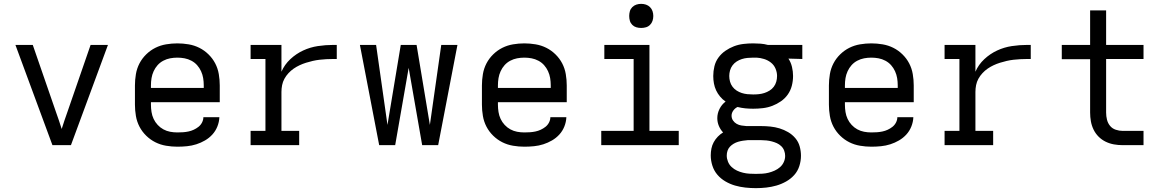

<svg xmlns="http://www.w3.org/2000/svg" viewBox="-20 -753 6040 996"><path d="M252 0 60 -520H150L270 -173Q278 -151 285.5 -128.5Q293 -106 300 -84Q307 -106 314.5 -128.5Q322 -151 330 -173L450 -520H540L348 0Z M900 8Q871 8 841.5 3Q812 -2 786 -15Q760 -28 738.5 -49Q717 -70 703.5 -96Q690 -122 685 -151.5Q680 -181 680 -210V-310Q680 -339 685 -368.5Q690 -398 703.5 -424Q717 -450 738.5 -471Q760 -492 786 -505Q812 -518 841.5 -523Q871 -528 900 -528Q929 -528 958.5 -523Q988 -518 1014 -505Q1040 -492 1061.5 -471Q1083 -450 1096.5 -424Q1110 -398 1115 -368.5Q1120 -339 1120 -310V-223H763V-210Q763 -191 766 -172Q769 -153 777 -136Q785 -119 798 -105Q811 -91 827.5 -82Q844 -73 862.5 -69.5Q881 -66 900 -66Q915 -66 929.5 -67Q944 -68 958 -71Q972 -74 985 -80Q998 -86 1009.5 -95Q1021 -104 1028 -117.5Q1035 -131 1035 -145H1118Q1117 -120 1107.5 -96.5Q1098 -73 1081.5 -55Q1065 -37 1043.5 -24.5Q1022 -12 998.5 -4.5Q975 3 950 5.5Q925 8 900 8ZM763 -297H1037V-310Q1037 -329 1034 -347.5Q1031 -366 1023 -383.5Q1015 -401 1002.5 -415Q990 -429 973 -438Q956 -447 937.5 -450.5Q919 -454 900 -454Q881 -454 862.5 -450.5Q844 -447 827 -438Q810 -429 797.5 -415Q785 -401 777 -383.5Q769 -366 766 -347.5Q763 -329 763 -310Z M1280 0V-74H1357V-447H1280V-520H1440V-381Q1456 -418 1486 -446Q1516 -474 1552.5 -491Q1589 -508 1629 -514Q1669 -520 1709 -520H1727V-447H1709Q1691 -447 1673 -446Q1655 -445 1637.5 -443Q1620 -441 1602.5 -437Q1585 -433 1567.5 -427.5Q1550 -422 1534 -414.5Q1518 -407 1503.5 -397Q1489 -387 1476.5 -373.5Q1464 -360 1455.5 -344.5Q1447 -329 1443.5 -311.5Q1440 -294 1440 -276V-74H1532V0Z M1947 0 1847 -520H1931L1990 -105L2059 -520H2141L2210 -105L2269 -520H2353L2253 0H2170L2100 -401L2030 0Z M2700 8Q2671 8 2641.5 3Q2612 -2 2586 -15Q2560 -28 2538.5 -49Q2517 -70 2503.5 -96Q2490 -122 2485 -151.5Q2480 -181 2480 -210V-310Q2480 -339 2485 -368.5Q2490 -398 2503.5 -424Q2517 -450 2538.5 -471Q2560 -492 2586 -505Q2612 -518 2641.5 -523Q2671 -528 2700 -528Q2729 -528 2758.5 -523Q2788 -518 2814 -505Q2840 -492 2861.5 -471Q2883 -450 2896.5 -424Q2910 -398 2915 -368.5Q2920 -339 2920 -310V-223H2563V-210Q2563 -191 2566 -172Q2569 -153 2577 -136Q2585 -119 2598 -105Q2611 -91 2627.5 -82Q2644 -73 2662.5 -69.5Q2681 -66 2700 -66Q2715 -66 2729.5 -67Q2744 -68 2758 -71Q2772 -74 2785 -80Q2798 -86 2809.5 -95Q2821 -104 2828 -117.5Q2835 -131 2835 -145H2918Q2917 -120 2907.5 -96.5Q2898 -73 2881.5 -55Q2865 -37 2843.5 -24.5Q2822 -12 2798.5 -4.5Q2775 3 2750 5.5Q2725 8 2700 8ZM2563 -297H2837V-310Q2837 -329 2834 -347.5Q2831 -366 2823 -383.5Q2815 -401 2802.5 -415Q2790 -429 2773 -438Q2756 -447 2737.5 -450.5Q2719 -454 2700 -454Q2681 -454 2662.5 -450.5Q2644 -447 2627 -438Q2610 -429 2597.5 -415Q2585 -401 2577 -383.5Q2569 -366 2566 -347.5Q2563 -329 2563 -310Z M3099 0V-74H3267V-447H3115V-520H3349V-74H3501V0ZM3306 -608Q3293 -608 3281 -611.5Q3269 -615 3260 -624Q3251 -633 3247.5 -645Q3244 -657 3244 -670Q3244 -683 3247.5 -695Q3251 -707 3260 -716Q3269 -725 3281 -729Q3293 -733 3306 -733Q3319 -733 3331 -729Q3343 -725 3352 -716Q3361 -707 3365 -695Q3369 -683 3369 -670Q3369 -657 3365 -645Q3361 -633 3352 -624Q3343 -615 3331 -611.5Q3319 -608 3306 -608Z M3901 223Q3874 223 3846.5 220Q3819 217 3793 209.5Q3767 202 3743 188Q3719 174 3701.5 153.5Q3684 133 3675.5 106.5Q3667 80 3667 53Q3667 35 3670.5 17.5Q3674 0 3682.5 -15.5Q3691 -31 3703.5 -44Q3716 -57 3731 -66Q3717 -81 3709 -100Q3701 -119 3701 -140Q3701 -165 3712.5 -188Q3724 -211 3744 -226Q3728 -237 3715.5 -252Q3703 -267 3695 -284Q3687 -301 3683.5 -320Q3680 -339 3680 -359Q3680 -384 3686 -409Q3692 -434 3707 -454.5Q3722 -475 3743 -489.5Q3764 -504 3787.5 -513Q3811 -522 3836.5 -525Q3862 -528 3887 -528Q3906 -528 3925.5 -526.5Q3945 -525 3963 -520H4142V-447L4070 -449Q4083 -429 4088.5 -405.5Q4094 -382 4094 -359Q4094 -333 4087.5 -308Q4081 -283 4066.5 -262.5Q4052 -242 4031 -227.5Q4010 -213 3986.5 -204Q3963 -195 3937.5 -192Q3912 -189 3887 -189Q3866 -189 3846 -191Q3826 -193 3806 -198Q3793 -192 3784 -179.5Q3775 -167 3775 -153Q3775 -139 3782.5 -128Q3790 -117 3801.5 -110.5Q3813 -104 3826 -102Q3839 -100 3852 -99H3928Q3952 -99 3976.5 -96.5Q4001 -94 4024 -87Q4047 -80 4068.5 -67.5Q4090 -55 4106 -36Q4122 -17 4128.5 7Q4135 31 4135 55Q4135 82 4126.5 108.5Q4118 135 4100 155Q4082 175 4058 188.5Q4034 202 4008 209.5Q3982 217 3955 220Q3928 223 3901 223ZM3887 -263Q3902 -263 3916.5 -264.5Q3931 -266 3945 -270.5Q3959 -275 3972 -283Q3985 -291 3994 -303Q4003 -315 4007 -329.5Q4011 -344 4011 -359Q4011 -378 4003 -397Q3995 -416 3979 -428.5Q3963 -441 3943.5 -447Q3924 -453 3905 -454H3887Q3872 -454 3857 -452.5Q3842 -451 3828 -446.5Q3814 -442 3801.5 -434Q3789 -426 3780 -414Q3771 -402 3767 -387.5Q3763 -373 3763 -359Q3763 -344 3767 -329.5Q3771 -315 3780 -303Q3789 -291 3801.5 -283Q3814 -275 3828 -270.5Q3842 -266 3857 -264.5Q3872 -263 3887 -263ZM3901 149Q3918 149 3934.5 148Q3951 147 3967 143Q3983 139 3998.5 132Q4014 125 4026.5 114Q4039 103 4046 87.5Q4053 72 4053 56Q4053 42 4048 28.5Q4043 15 4032.5 5Q4022 -5 4009.5 -10.5Q3997 -16 3983.5 -19.5Q3970 -23 3956 -24.5Q3942 -26 3928 -26H3859Q3846 -25 3833.5 -23Q3821 -21 3809 -17.5Q3797 -14 3786 -7.5Q3775 -1 3766.5 8Q3758 17 3754 29Q3750 41 3750 54Q3750 70 3756.5 86Q3763 102 3775.5 113.5Q3788 125 3803 132Q3818 139 3834.5 143Q3851 147 3867.5 148Q3884 149 3901 149Z M4500 8Q4471 8 4441.5 3Q4412 -2 4386 -15Q4360 -28 4338.5 -49Q4317 -70 4303.5 -96Q4290 -122 4285 -151.5Q4280 -181 4280 -210V-310Q4280 -339 4285 -368.5Q4290 -398 4303.5 -424Q4317 -450 4338.5 -471Q4360 -492 4386 -505Q4412 -518 4441.5 -523Q4471 -528 4500 -528Q4529 -528 4558.5 -523Q4588 -518 4614 -505Q4640 -492 4661.5 -471Q4683 -450 4696.5 -424Q4710 -398 4715 -368.5Q4720 -339 4720 -310V-223H4363V-210Q4363 -191 4366 -172Q4369 -153 4377 -136Q4385 -119 4398 -105Q4411 -91 4427.5 -82Q4444 -73 4462.5 -69.5Q4481 -66 4500 -66Q4515 -66 4529.5 -67Q4544 -68 4558 -71Q4572 -74 4585 -80Q4598 -86 4609.5 -95Q4621 -104 4628 -117.5Q4635 -131 4635 -145H4718Q4717 -120 4707.5 -96.5Q4698 -73 4681.5 -55Q4665 -37 4643.5 -24.5Q4622 -12 4598.5 -4.5Q4575 3 4550 5.5Q4525 8 4500 8ZM4363 -297H4637V-310Q4637 -329 4634 -347.5Q4631 -366 4623 -383.5Q4615 -401 4602.5 -415Q4590 -429 4573 -438Q4556 -447 4537.5 -450.5Q4519 -454 4500 -454Q4481 -454 4462.5 -450.5Q4444 -447 4427 -438Q4410 -429 4397.5 -415Q4385 -401 4377 -383.5Q4369 -366 4366 -347.5Q4363 -329 4363 -310Z M4880 0V-74H4957V-447H4880V-520H5040V-381Q5056 -418 5086 -446Q5116 -474 5152.5 -491Q5189 -508 5229 -514Q5269 -520 5309 -520H5327V-447H5309Q5291 -447 5273 -446Q5255 -445 5237.5 -443Q5220 -441 5202.5 -437Q5185 -433 5167.5 -427.5Q5150 -422 5134 -414.5Q5118 -407 5103.5 -397Q5089 -387 5076.5 -373.5Q5064 -360 5055.5 -344.5Q5047 -329 5043.5 -311.5Q5040 -294 5040 -276V-74H5132V0Z M5912 0H5804Q5781 0 5758.5 -4Q5736 -8 5715.5 -18Q5695 -28 5679 -44Q5663 -60 5653 -80.5Q5643 -101 5639 -123.5Q5635 -146 5635 -169V-446H5488V-520H5635V-699H5718V-520H5912V-447H5718V-169Q5718 -150 5722.5 -132Q5727 -114 5738.5 -100Q5750 -86 5768 -80Q5786 -74 5804 -74H5912Z"/></svg>

Font: R Plex Mono
Style: Regular
Weight: 400
Monospace: yes
Designer: Belleve Invis
Foundry: Belleve Invis
Version: Version 31.8.0